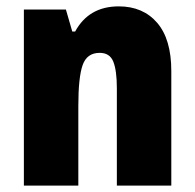

<svg xmlns="http://www.w3.org/2000/svg" viewBox="-20 -583 611 603"><path d="M353 -563Q429 -563 473.5 -511.5Q518 -460 518 -360V0H347V-306Q347 -361 336 -389Q325 -417 293 -417Q253 -417 239.5 -378.5Q226 -340 226 -250V0H55V-553H187L207 -484H216Q259 -563 353 -563Z"/></svg>

Font: Noto Sans Tamil Condensed Black
Style: Regular
Weight: 900
Width: 3
Designer: Jelle Bosma - Monotype Design Team
Foundry: Monotype Imaging Inc.
Version: Version 2.004; ttfautohint (v1.8.4.7-5d5b)